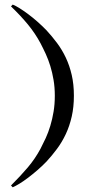

<svg xmlns="http://www.w3.org/2000/svg" viewBox="-20 -568 387 826"><path d="M297.9 -156.2Q297.9 -107.4 288.6 -66.7Q279.3 -25.9 263.2 8.5Q247.1 43 225.3 72.3Q203.6 101.6 179.7 127.4Q161.1 146.5 140.9 164.1Q120.6 181.6 101.3 196.3Q82 210.9 64.5 221.7Q46.9 232.4 34.7 237.8L27.3 230Q68.4 189 99.9 151.9Q131.3 114.7 154.3 71.8Q165.5 50.3 176.8 25.9Q188 1.5 196.5 -26.9Q205.1 -55.2 210.4 -87.2Q215.8 -119.1 215.8 -156.2Q215.8 -192.4 210.4 -224.1Q205.1 -255.9 196.5 -283.7Q188 -311.5 176.8 -335.9Q165.5 -360.4 154.3 -381.8Q131.3 -424.8 99.9 -462.9Q68.4 -501 27.3 -540.5L34.7 -548.3Q46.9 -543.5 64.5 -532.5Q82 -521.5 101.3 -507.1Q120.6 -492.7 140.9 -474.9Q161.1 -457 179.7 -438Q203.6 -412.1 225.3 -383.1Q247.1 -354 263.2 -319.8Q279.3 -285.6 288.6 -245.4Q297.9 -205.1 297.9 -156.2Z"/></svg>

Font: Kitab
Style: Regular
Weight: 400
Designer: SIL International
Foundry: Khaled Hosny
Version: Version 1.000